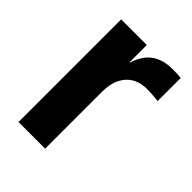

<svg xmlns="http://www.w3.org/2000/svg" viewBox="-159 -601 682 682"><g transform="rotate(45 182.0 -260.0)"><path d="M52.7 0V-515.6H181.6V-428.7H183.1Q197.3 -474.6 227.5 -497.3Q257.8 -520 308.6 -520Q320.8 -520 331.3 -519.5Q341.8 -519 349.6 -518.1V-402.3Q342.3 -403.3 325.2 -404.5Q308.1 -405.8 289.6 -405.8Q260.3 -405.8 236.8 -392.3Q213.4 -378.9 200 -352.3Q186.5 -325.7 186.5 -285.6V0Z"/></g></svg>

Font: Inter Cardless Display
Style: Bold
Weight: 700
Designer: Rasmus Andersson
Foundry: rsms
Version: Version 4.001;git-9221beed3